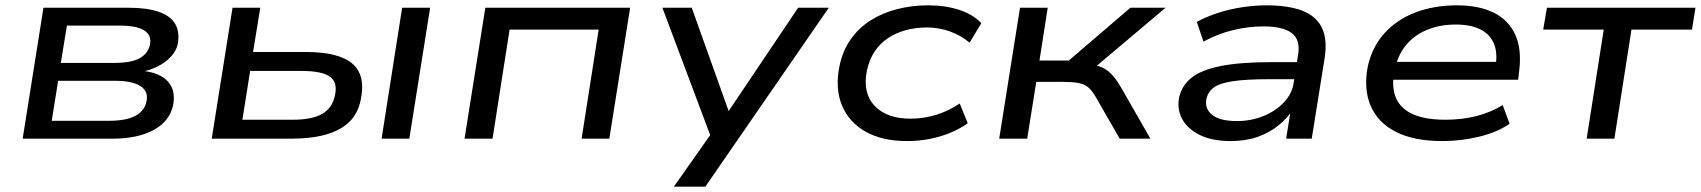

<svg xmlns="http://www.w3.org/2000/svg" viewBox="-20 -520 6378 720"><path d="M65 0 143 -491H463Q532 -491 576 -475.5Q620 -460 637.5 -429.5Q655 -399 646 -352Q640 -328 620.5 -307Q601 -286 571.5 -271Q542 -256 507 -250L510 -255Q580 -248 610 -214Q640 -180 629 -125Q616 -65 556 -32.5Q496 0 402 0ZM174 -67H388Q452 -67 486.5 -85Q521 -103 529 -138Q538 -177 507 -197Q476 -217 411 -217H198ZM208 -284H406Q471 -284 502.5 -301Q534 -318 542 -351Q550 -387 521.5 -405.5Q493 -424 430 -424H231Z M774 0 852 -491H956L929 -325H1128Q1249 -325 1300.5 -282Q1352 -239 1333 -147Q1323 -95 1290 -63Q1257 -31 1202.5 -15.5Q1148 0 1072 0ZM889 -71H1078Q1149 -71 1187.5 -92.5Q1226 -114 1236 -162Q1247 -212 1216.5 -233Q1186 -254 1110 -254H918ZM1411 0 1488 -491H1593L1515 0Z M1722 0 1800 -491H2343L2265 0H2161L2225 -409H1891L1827 0Z M2507 180 2652 -26 2658 26 2464 -491H2574L2718 -88H2702L2973 -491H3088L2625 180Z M3381 9Q3289 9 3226.5 -26Q3164 -61 3137.5 -124.5Q3111 -188 3128 -272Q3140 -330 3170.5 -373Q3201 -416 3245.5 -444Q3290 -472 3345 -486Q3400 -500 3460 -500Q3525 -500 3577 -483Q3629 -466 3660 -433L3616 -360Q3584 -387 3542.5 -402Q3501 -417 3457 -417Q3414 -417 3377 -407Q3340 -397 3310 -377Q3280 -357 3260 -327Q3240 -297 3231 -256Q3214 -172 3259.5 -123.5Q3305 -75 3395 -75Q3444 -75 3491 -89.5Q3538 -104 3579 -132L3609 -58Q3580 -37 3543.5 -22Q3507 -7 3466.5 1Q3426 9 3381 9Z M3727 0 3805 -491H3909L3878 -293H3988L4219 -491H4351L4064 -249L4050 -281Q4085 -278 4107 -269.5Q4129 -261 4146.5 -243.5Q4164 -226 4184 -192L4294 0H4179L4088 -158Q4074 -182 4059.5 -193.5Q4045 -205 4023 -209Q4001 -213 3964 -213H3866L3832 0Z M4595 9Q4526 9 4480 -13.5Q4434 -36 4413.5 -73Q4393 -110 4402 -156Q4412 -199 4447.5 -228Q4483 -257 4556 -272Q4629 -287 4751 -287H4862L4852 -223H4740Q4653 -223 4603.5 -215.5Q4554 -208 4532 -192Q4510 -176 4504 -149Q4497 -112 4526 -89Q4555 -66 4619 -66Q4671 -66 4717 -84.5Q4763 -103 4794 -135.5Q4825 -168 4831 -208L4848 -315Q4857 -371 4824 -396Q4791 -421 4718 -421Q4661 -421 4603.5 -407Q4546 -393 4493 -364L4468 -438Q4505 -458 4548.5 -472Q4592 -486 4639 -493Q4686 -500 4729 -500Q4810 -500 4862 -480.5Q4914 -461 4936 -418Q4958 -375 4948 -306L4899 0H4803L4821 -112L4831 -113Q4809 -78 4774.5 -50Q4740 -22 4695.5 -6.5Q4651 9 4595 9Z M5389 9Q5283 9 5215.5 -25Q5148 -59 5120.5 -122Q5093 -185 5109 -270Q5125 -343 5171 -394.5Q5217 -446 5287 -473Q5357 -500 5444 -500Q5526 -500 5581.5 -472.5Q5637 -445 5662 -390.5Q5687 -336 5677 -255L5673 -221H5182L5191 -288H5614L5588 -269Q5597 -323 5581.5 -358Q5566 -393 5530 -410.5Q5494 -428 5439 -428Q5379 -428 5330 -407.5Q5281 -387 5250 -347.5Q5219 -308 5209 -252L5208 -248Q5198 -190 5216 -150.5Q5234 -111 5280 -91Q5326 -71 5401 -71Q5461 -71 5515.5 -84.5Q5570 -98 5615 -126L5641 -56Q5597 -25 5529 -8Q5461 9 5389 9Z M5930 0 5994 -409H5767L5781 -491H6338L6325 -409H6098L6034 0Z"/></svg>

Font: Nunito Sans 10pt Expanded Medium
Style: Italic
Weight: 500
Width: 7
Italic angle: -9°
Designer: Vernon Adams
Foundry: Vernon Adams
Version: Version 3.101;gftools[0.9.27]